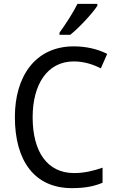

<svg xmlns="http://www.w3.org/2000/svg" viewBox="-20 -964 604 994"><path d="M484 -934V-944H381C359 -899 320 -839 288 -795V-784H344C389 -820 459 -895 484 -934ZM362 -646C416 -646 463 -630 502 -610L535 -685C486 -710 426 -724 362 -724C163 -724 57 -569 57 -358C57 -131 159 10 352 10C419 10 466 1 511 -18V-96C465 -80 417 -68 364 -68C224 -68 149 -179 149 -357C149 -527 225 -646 362 -646Z"/></svg>

Font: Noto Sans Devanagari UI SemiCondensed
Style: Regular
Weight: 400
Width: 4
Designer: Jelle Bosma - Monotype Design Team
Foundry: Monotype Imaging Inc.
Version: Version 2.004